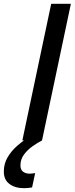

<svg xmlns="http://www.w3.org/2000/svg" viewBox="-71 -735 391 1005"><path d="M46 0 197 -715H300L149 0ZM113 171 97 246Q77 250 55 250Q8 250 -21.5 228Q-51 206 -51 163Q-51 122 -31 88Q-11 54 21 26.5Q53 -1 87 -22L149 0Q126 12 99.5 30.5Q73 49 54.5 74Q36 99 36 131Q36 153 49.5 163.5Q63 174 84 174Q95 174 113 171Z"/></svg>

Font: Wix Madefor Text Medium
Style: Italic
Weight: 500
Italic angle: -12°
Designer: Dalton Maag Ltd
Foundry: Dalton Maag Ltd
Version: Version 3.100